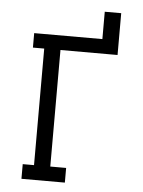

<svg xmlns="http://www.w3.org/2000/svg" viewBox="-59 -919 717 965"><g transform="rotate(5 300.0 -436.5)"><path d="M86 0V-74H143V-662H86V-735H430V-873H513V-662H225V-74H305V0Z"/></g></svg>

Font: Iosevka HT Extended
Style: Regular
Weight: 400
Width: 7
Monospace: yes
Designer: Belleve Invis
Foundry: Belleve Invis
Version: Version 32.3.0; ttfautohint (v1.8.4)